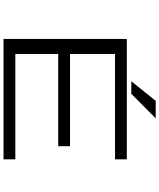

<svg xmlns="http://www.w3.org/2000/svg" viewBox="73 -977 904 1090"><g transform="rotate(90 525.0 -432.0)"><path d="M441.5 -725.5 552.5 -864H652L512.5 -725.5ZM884.5 -633H286.5V-377.5H810V-310.5H286.5V-67H884.5V0H201V-700H884.5Z"/></g></svg>

Font: League Mono Extended Light
Style: Regular
Weight: 300
Width: 9
Designer: Tyler Finck
Foundry: The League of Moveable Type / Tyler Finck
Version: Version 2.210